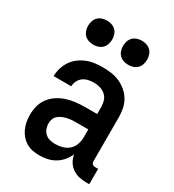

<svg xmlns="http://www.w3.org/2000/svg" viewBox="-181 -841 861 952"><g transform="rotate(30 250.0 -365.5)"><path d="M193 8Q173 8 154 4.5Q135 1 118 -9Q101 -19 88 -34Q75 -49 67 -67Q59 -85 55.5 -104Q52 -123 52 -143Q52 -169 58.5 -194.5Q65 -220 81 -241Q97 -262 119 -276.5Q141 -291 166 -299Q191 -307 217 -310Q243 -313 269 -313H339V-354Q339 -372 333.5 -389Q328 -406 314.5 -418Q301 -430 283.5 -435Q266 -440 249 -440Q232 -440 216 -436.5Q200 -433 187 -423.5Q174 -414 166.5 -399Q159 -384 159 -368H58Q58 -391 65 -414Q72 -437 85 -456.5Q98 -476 116.5 -490Q135 -504 157 -513Q179 -522 202 -525Q225 -528 249 -528Q273 -528 297.5 -524.5Q322 -521 344.5 -511Q367 -501 386 -485Q405 -469 417.5 -448Q430 -427 435 -402.5Q440 -378 440 -354V-103Q440 -98 441 -93.5Q442 -89 445.5 -86Q449 -83 453.5 -81.5Q458 -80 463 -80H479V8H463Q442 8 421 3.5Q400 -1 382.5 -13Q365 -25 354 -43.5Q343 -62 340 -83Q331 -62 316 -44Q301 -26 281 -14Q261 -2 238.5 3Q216 8 193 8ZM233 -80Q254 -80 274.5 -86Q295 -92 310 -105.5Q325 -119 332 -139Q339 -159 339 -180V-225H269Q256 -225 243 -224Q230 -223 217.5 -220Q205 -217 193.5 -212Q182 -207 172 -198.5Q162 -190 157.5 -178Q153 -166 153 -153Q153 -137 158.5 -122.5Q164 -108 175.5 -97.5Q187 -87 202.5 -83.5Q218 -80 233 -80ZM350 -601Q336 -601 322.5 -605.5Q309 -610 299.5 -619.5Q290 -629 285.5 -642.5Q281 -656 281 -670Q281 -684 285.5 -697.5Q290 -711 299.5 -720.5Q309 -730 322.5 -734.5Q336 -739 350 -739Q364 -739 377.5 -734.5Q391 -730 400.5 -720.5Q410 -711 414.5 -697.5Q419 -684 419 -670Q419 -656 414.5 -642.5Q410 -629 400.5 -619.5Q391 -610 377.5 -605.5Q364 -601 350 -601ZM150 -601Q136 -601 122.5 -605.5Q109 -610 99.5 -619.5Q90 -629 85.5 -642.5Q81 -656 81 -670Q81 -684 85.5 -697.5Q90 -711 99.5 -720.5Q109 -730 122.5 -734.5Q136 -739 150 -739Q164 -739 177.5 -734.5Q191 -730 200.5 -720.5Q210 -711 214.5 -697.5Q219 -684 219 -670Q219 -656 214.5 -642.5Q210 -629 200.5 -619.5Q191 -610 177.5 -605.5Q164 -601 150 -601Z"/></g></svg>

Font: Iosevka SS18 Semibold
Style: Regular
Weight: 600
Monospace: yes
Designer: Belleve Invis
Foundry: Belleve Invis
Version: Version 25.1.1; ttfautohint (v1.8.4)